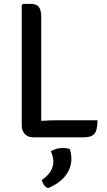

<svg xmlns="http://www.w3.org/2000/svg" viewBox="-20 -707 550 990"><path d="M192.5 1H150.5Q125 1 108.5 -15.5Q92 -32 92 -62.5V-681L98 -687H137Q168 -687 180.2 -671.2Q192.5 -655.5 192.5 -622.5ZM482.5 -87Q482.5 -35.5 466.8 -17.2Q451 1 415 1H150.5L99 -73.5Q143 -80.5 192.2 -83.8Q241.5 -87 281 -87ZM339 61Q343 69 345.5 83.5Q348 98 348 111.5Q348 161.5 315.5 201.2Q283 241 227.5 263Q215.5 259 207 247Q198.5 235 195.5 221Q255 181.5 255 125.5Q255 112 251.2 98.2Q247.5 84.5 242 73.5Q268 56 305 56Q323.5 56 339 61Z"/></svg>

Font: Signika Negative Light
Style: Regular
Weight: 400
Version: Version 2.001